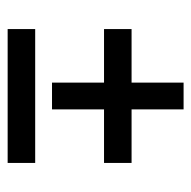

<svg xmlns="http://www.w3.org/2000/svg" viewBox="-19 -541 500 502"><g transform="rotate(90 231.0 -290.0)"><path d="M196 -176V-312H56V-384H196V-520H266V-384H406V-312H266V-176ZM56 -60V-132H406V-60Z"/></g></svg>

Font: Cabin Resolve
Style: Regular-Resolve
Weight: 400
Designer: Pablo Impallari
Foundry: Pablo Impallari. http://www.impallari.com Igino Marini. http://www.ikern.com
Version: Version 3.001